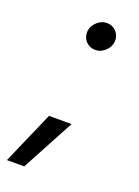

<svg xmlns="http://www.w3.org/2000/svg" viewBox="-143 -556 524 726"><g transform="rotate(20 119.5 -193.0)"><path d="M100.3 -450.7Q103.8 -471.2 121.2 -486.1Q138.5 -501 158.8 -501Q174.7 -501 187.4 -492.6Q200.2 -484.2 206.2 -470.2Q212.3 -456.2 209.8 -440.3Q206.3 -419.8 189 -404.9Q171.7 -390 151.3 -390Q135.3 -390 122.6 -398.4Q109.8 -406.8 103.8 -420.8Q97.8 -434.8 100.3 -450.7ZM72.7 -96H163.3L50 115.5H-19.7Z"/></g></svg>

Font: Oak Sans Light Italic
Style: Regular
Weight: 400
Italic angle: -9.5°
Foundry: Erik Kennedy, Walven
Version: Version 1.000;Glyphs 3.1.2 (3151)